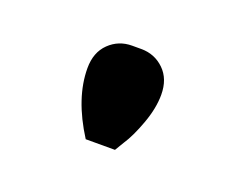

<svg xmlns="http://www.w3.org/2000/svg" viewBox="-45 -819 365 296"><g transform="rotate(20 138.0 -671.0)"><path d="M146 -751Q168 -751 183.5 -736Q199 -721 199 -695Q199 -673 189.5 -647Q180 -621 170 -606L161 -591H113Q78 -646 78 -695Q78 -721 93.5 -736Q109 -751 131 -751H138Z"/></g></svg>

Font: Oakes Grotesk Medium
Style: Italic
Weight: 500
Italic angle: -8°
Designer: Samuel Oakes
Foundry: Samuel Oakes
Version: Version 1.000;PS 001.000;hotconv 1.0.88;makeotf.lib2.5.64775